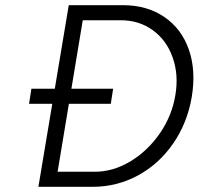

<svg xmlns="http://www.w3.org/2000/svg" viewBox="-20 -720 793 740"><path d="M101 -378H416L407 -320H92ZM245 -700H454Q547 -700 613.5 -654.5Q680 -609 708 -528.5Q736 -448 719 -346Q702 -246 647.5 -167Q593 -88 512 -44Q431 0 337 0H128ZM345 -58Q416 -58 482.5 -98Q549 -138 596 -206Q643 -274 656 -354Q669 -432 645.5 -498.5Q622 -565 569 -603.5Q516 -642 445 -642H299L202 -58Z"/></svg>

Font: Oak Sans Light Italic
Style: Regular
Weight: 400
Italic angle: -9.5°
Foundry: Erik Kennedy, Walven
Version: Version 1.000;Glyphs 3.1.2 (3151)